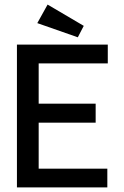

<svg xmlns="http://www.w3.org/2000/svg" viewBox="-20 -819 540 839"><path d="M54 0V-624H451V-542H149V-366H398V-283H149V-82H449V0ZM320 -656 143 -718 188 -799 346 -706Z"/></svg>

Font: Inconsolata SemiBold
Style: Regular
Weight: 600
Monospace: yes
Designer: Raph Levien, Cyreal, Brenton Simpson
Foundry: Raph Levien, Cyreal, Google
Version: Version 3.100; ttfautohint (v1.8.4.7-5d5b)